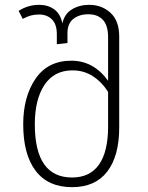

<svg xmlns="http://www.w3.org/2000/svg" viewBox="-20 -763 612 794"><path d="M473 -612V-236Q473 -118 423.5 -53.5Q374 11 278 11Q179 11 127.5 -56.5Q76 -124 76 -249Q76 -363 127 -437.5Q178 -512 275 -512Q367 -512 427 -429V-609Q427 -658 405.5 -681Q384 -704 345 -704Q308 -704 283.5 -685Q259 -666 259 -626V-585L215 -580V-622Q215 -663 194.5 -683Q174 -703 142 -703Q123 -703 108 -699Q93 -695 74 -685L57 -718Q96 -743 142 -743Q178 -743 204 -724.5Q230 -706 238 -666Q246 -705 277 -724Q308 -743 349 -743Q401 -743 437 -710Q473 -677 473 -612ZM427 -239V-383Q402 -423 364.5 -447.5Q327 -472 280 -472Q204 -472 164 -412Q124 -352 124 -249Q124 -29 278 -29Q352 -29 389.5 -82.5Q427 -136 427 -239Z"/></svg>

Font: FiraGO ExtraLight
Style: Regular
Weight: 200
Designer: bBox Type
Foundry: bBox Type GmbH
Version: Version 1.001